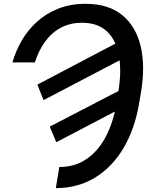

<svg xmlns="http://www.w3.org/2000/svg" viewBox="-20 -758 760 991"><path d="M160.2 -436H44.4Q60.5 -493.7 91.6 -547.6Q122.6 -601.6 169.4 -644.5Q216.3 -687.5 279.3 -712.9Q342.3 -738.3 421.9 -738.3Q539.6 -738.3 610.6 -680.2Q681.6 -622.1 706.1 -519Q730.5 -416 707.5 -280.3L698.7 -228.5Q676.8 -94.2 618.2 5.1Q559.6 104.5 470.5 158.7Q381.3 212.9 268.1 212.9L286.1 104Q366.2 104 426.5 63Q486.8 22 526.1 -52.7Q565.4 -127.4 582 -228.5L590.3 -281.2Q608.4 -390.1 593.8 -470.9Q579.1 -551.8 531.7 -596.2Q484.4 -640.6 402.8 -640.6Q343.8 -640.6 296.1 -616Q248.5 -591.3 214.4 -545.4Q180.2 -499.5 160.2 -436ZM172.9 -321.3 592.8 -542 626.5 -461.9 204.6 -241.2ZM236.8 -104.5 658.7 -323.2 684.6 -240.7 270.5 -23.9Z"/></svg>

Font: Inter Tight Medium
Style: Italic
Weight: 500
Italic angle: -9.39999°
Designer: Rasmus Andersson
Foundry: rsms
Version: Version 3.004